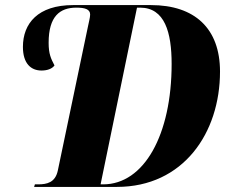

<svg xmlns="http://www.w3.org/2000/svg" viewBox="-20 -734 903 754"><path d="M114 0H439C700 0 844 -212 844 -453C844 -623 744 -714 573 -714H267C129 -714 70 -642 70 -550C70 -484 102 -457 143 -457C164 -457 184 -463 194 -477C180 -504 171 -522 171 -566C171 -670 215 -704 280 -704C313 -704 334 -698 334 -677C334 -665 328 -644 325 -628L207 -64C197 -17 164 -10 130 -10H117ZM385 -10H375L518 -704H530C627 -704 654 -607 654 -483C654 -205 546 -10 385 -10Z"/></svg>

Font: Noto Serif Display Condensed Black
Style: Italic
Weight: 900
Width: 3
Italic angle: -12°
Designer: Monotype Design Team
Foundry: Monotype Imaging Inc.
Version: Version 2.009